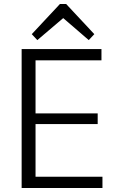

<svg xmlns="http://www.w3.org/2000/svg" viewBox="-20 -947 585 967"><path d="M143 -57H496V0H89V-700H491V-643H143L159 -688V-349L143 -376H472V-322H143L159 -349V-12ZM140 -775 282 -927H313L455 -775L427 -745L282 -870H315L168 -745Z"/></svg>

Font: Pathway Extreme 28pt Light
Style: Regular
Weight: 300
Designer: Eduardo Rodriguez Tunni
Foundry: Eduardo Rodriguez Tunni
Version: Version 1.001;gftools[0.9.26]